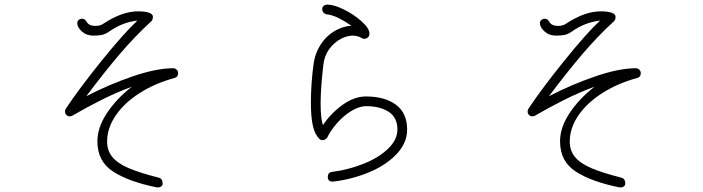

<svg xmlns="http://www.w3.org/2000/svg" viewBox="-20 -785 3040 830"><path d="M750 -469Q750 -452 735 -448Q650 -425 583.5 -382.5Q517 -340 480 -285.5Q443 -231 443 -173Q443 -134 465.5 -106.5Q488 -79 535.5 -58.5Q583 -38 666 -17Q683 -13 683 9Q683 16 677.5 20.5Q672 25 665 25H658Q538 1 469.5 -43Q401 -87 401 -174Q401 -234 442.5 -296.5Q484 -359 550 -410Q486 -387 416.5 -352Q347 -317 293 -285Q287 -282 281 -282Q273 -282 267 -288Q261 -294 261 -303Q261 -311 265 -316Q323 -403 419 -522Q515 -641 574 -696Q510 -689 454 -650Q437 -638 422.5 -634.5Q408 -631 384 -631Q354 -631 334 -649Q314 -667 314 -685Q314 -693 320 -698.5Q326 -704 336 -704Q347 -704 355 -690Q365 -673 393 -673Q413 -673 426 -682Q507 -736 577 -736Q607 -736 624 -730Q641 -724 641 -713Q641 -699 634 -693Q564 -629 497.5 -551Q431 -473 353 -369Q449 -419 552.5 -454.5Q656 -490 729 -490Q737 -490 743.5 -484Q750 -478 750 -469Z M1740 -225Q1740 -167 1694.5 -119Q1649 -71 1576 -40.5Q1503 -10 1421 0H1416Q1408 0 1402.5 -5Q1397 -10 1397 -19Q1397 -40 1416 -42Q1486 -51 1551.5 -77Q1617 -103 1657.5 -142Q1698 -181 1698 -225Q1698 -277 1660.5 -301.5Q1623 -326 1563 -326Q1532 -326 1497.5 -304.5Q1463 -283 1435.5 -251Q1408 -219 1395 -191Q1393 -187 1386.5 -183Q1380 -179 1375 -179Q1366 -179 1360 -185Q1340 -206 1332 -243.5Q1324 -281 1324 -340Q1324 -426 1336 -511Q1343 -559 1370 -598Q1397 -637 1438 -657Q1465 -671 1499 -674Q1472 -693 1443.5 -707Q1415 -721 1392 -723Q1384 -724 1378.5 -730.5Q1373 -737 1373 -746Q1373 -755 1379.5 -760Q1386 -765 1396 -765Q1424 -765 1467.5 -743.5Q1511 -722 1544 -692Q1577 -662 1577 -640Q1577 -629 1570 -623Q1563 -617 1554 -617Q1549 -617 1545 -620Q1526 -631 1505 -631Q1483 -631 1457 -619Q1424 -602 1403 -572.5Q1382 -543 1378 -506Q1366 -405 1366 -337Q1366 -274 1376 -244Q1409 -294 1460 -331Q1511 -368 1562 -368Q1644 -368 1692 -332Q1740 -296 1740 -225Z M2750 -469Q2750 -452 2735 -448Q2650 -425 2583.5 -382.5Q2517 -340 2480 -285.5Q2443 -231 2443 -173Q2443 -134 2465.5 -106.5Q2488 -79 2535.5 -58.5Q2583 -38 2666 -17Q2683 -13 2683 9Q2683 16 2677.5 20.5Q2672 25 2665 25H2658Q2538 1 2469.5 -43Q2401 -87 2401 -174Q2401 -234 2442.5 -296.5Q2484 -359 2550 -410Q2486 -387 2416.5 -352Q2347 -317 2293 -285Q2287 -282 2281 -282Q2273 -282 2267 -288Q2261 -294 2261 -303Q2261 -311 2265 -316Q2323 -403 2419 -522Q2515 -641 2574 -696Q2510 -689 2454 -650Q2437 -638 2422.5 -634.5Q2408 -631 2384 -631Q2354 -631 2334 -649Q2314 -667 2314 -685Q2314 -693 2320 -698.5Q2326 -704 2336 -704Q2347 -704 2355 -690Q2365 -673 2393 -673Q2413 -673 2426 -682Q2507 -736 2577 -736Q2607 -736 2624 -730Q2641 -724 2641 -713Q2641 -699 2634 -693Q2564 -629 2497.5 -551Q2431 -473 2353 -369Q2449 -419 2552.5 -454.5Q2656 -490 2729 -490Q2737 -490 2743.5 -484Q2750 -478 2750 -469Z"/></svg>

Font: Tsukimi Rounded Light
Style: Regular
Weight: 300
Designer: Takashi Funayama
Foundry: Takashi Funayama
Version: Version 1.032; ttfautohint (v1.8.3)